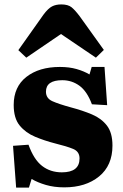

<svg xmlns="http://www.w3.org/2000/svg" viewBox="-20 -834 556 869"><path d="M53 15 39 -174 109 -179Q133 -112 170.5 -83Q208 -54 260 -54Q340 -54 340 -117Q340 -148 311 -160Q282 -172 229 -185Q182 -197 139 -215Q96 -233 69 -266Q42 -299 42 -359Q42 -441 99.5 -486Q157 -531 251 -531Q293 -531 326.5 -521.5Q360 -512 385 -497L395 -531H453L465 -358L396 -362Q374 -421 339.5 -446Q305 -471 262 -471Q188 -471 188 -419Q188 -389 217 -376Q246 -363 301 -348Q354 -334 396.5 -316Q439 -298 464 -265.5Q489 -233 489 -175Q489 -85 428.5 -35.5Q368 14 271 14Q225 14 187.5 3Q150 -8 123 -24L111 15ZM99 -573 63 -607 177 -768Q198 -796 215.5 -805Q233 -814 257 -814Q288 -814 304 -801Q320 -788 341 -760L450 -608L414 -573L256 -680Z"/></svg>

Font: Literata 36pt ExtraBold
Style: Regular
Weight: 800
Designer: Latin by Veronika Burian and Jose Scaglione. Greek by Irene Vlachou. Cyrillic by Vera Evstafieva.
Foundry: TypeTogether
Version: Version 3.002